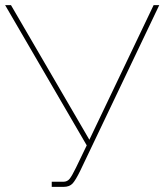

<svg xmlns="http://www.w3.org/2000/svg" viewBox="-20 -730 642 750"><path d="M182.1 0V-20H227.1Q242.7 -20 252 -31.5Q261.2 -43 276.9 -75.2L318.8 -162.1L0 -710H22.9L329.1 -184.1L580.1 -710H602.1L293.9 -64Q275.9 -26.9 263.7 -13.4Q251.5 0 228 0Z"/></svg>

Font: Rawline Thin
Style: Regular
Weight: 250
Designer: Matt McInerney, Pablo Impallari, Rodrigo Fuenzalida
Foundry: Matt McInerney, Pablo Impallari, Rodrigo Fuenzalida
Version: Version 4.020;PS 004.020;hotconv 1.0.88;makeotf.lib2.5.64775